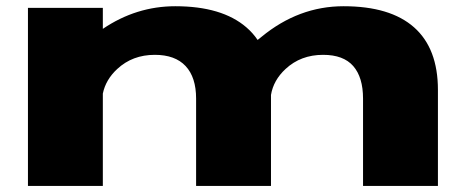

<svg xmlns="http://www.w3.org/2000/svg" viewBox="-20 -612 1562 632"><path d="M72 0V-586H318.5V-517Q428.5 -591.5 557 -591.5Q710.5 -591.5 791 -522Q812.5 -503.5 828 -480.5Q834 -485.5 840.5 -490.5Q963 -591.5 1111 -591.5Q1264.5 -591.5 1343 -522Q1421.5 -452.5 1421.5 -316V0H1175V-287.5Q1175 -357.5 1142.8 -394.5Q1110.5 -431.5 1043.5 -431.5Q970 -431.5 920 -385Q880 -348 872 -299.5V0H625.5V-287.5Q625.5 -357.5 591 -394.5Q556.5 -431.5 489.5 -431.5Q416 -431.5 366 -385Q328 -350 318.5 -304V0Z"/></svg>

Font: Anybody UltraExpanded ExtraBold
Style: Regular
Weight: 800
Width: 9
Designer: Tyler Finck
Foundry: Etcetera Type Company
Version: Version 1.010; ttfautohint (v1.8.3) -l 8 -r 50 -G 200 -x 14 